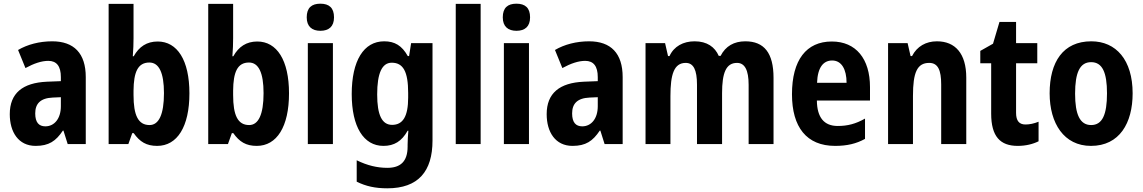

<svg xmlns="http://www.w3.org/2000/svg" viewBox="-20 -781 6199 1041"><path d="M263 -557C194 -557 129 -540 78 -510L118 -412C164 -437 205 -451 242 -451C287 -451 310 -422 310 -363V-341L234 -338C103 -332 33 -276 33 -162C33 -65 80 10 173 10C245 10 283 -16 321 -73H324L347 0H445V-363C445 -492 381 -557 263 -557ZM266 -252 310 -254V-205C310 -137 274 -96 226 -96C191 -96 171 -117 171 -166C171 -219 199 -249 266 -252Z M704 -574V-760H569V0H676L697 -59H705C738 -12 774 10 832 10C941 10 1007 -94 1007 -275C1007 -455 941 -556 835 -556C776 -556 734 -528 705 -476H700C703 -512 704 -547 704 -574ZM790 -442C842 -442 869 -387 869 -276C869 -160 841 -103 791 -103C729 -103 704 -156 704 -266V-290C705 -388 726 -442 790 -442Z M1244 -574V-760H1109V0H1216L1237 -59H1245C1278 -12 1314 10 1372 10C1481 10 1547 -94 1547 -275C1547 -455 1481 -556 1375 -556C1316 -556 1274 -528 1245 -476H1240C1243 -512 1244 -547 1244 -574ZM1330 -442C1382 -442 1409 -387 1409 -276C1409 -160 1381 -103 1331 -103C1269 -103 1244 -156 1244 -266V-290C1245 -388 1266 -442 1330 -442Z M1717 -761C1670 -761 1643 -739 1643 -687C1643 -637 1672 -614 1717 -614C1763 -614 1791 -637 1791 -687C1791 -738 1765 -761 1717 -761ZM1785 -547H1649V0H1785Z M2063 -557C1952 -557 1887 -452 1887 -271C1887 -94 1951 10 2059 10C2117 10 2158 -15 2190 -72H2194C2192 -49 2190 -18 2190 4V14C2190 96 2150 129 2080 129C2025 129 1971 116 1914 88V204C1964 229 2015 240 2080 240C2248 240 2325 148 2325 -19V-547H2209L2198 -477H2191C2159 -534 2120 -557 2063 -557ZM2104 -441C2166 -441 2193 -393 2193 -277V-252C2193 -149 2164 -104 2106 -104C2051 -104 2025 -157 2025 -269C2025 -384 2051 -441 2104 -441Z M2586 0V-760H2451V0Z M2780 -761C2733 -761 2706 -739 2706 -687C2706 -637 2735 -614 2780 -614C2826 -614 2854 -637 2854 -687C2854 -738 2828 -761 2780 -761ZM2848 -547H2712V0H2848Z M3174 -557C3105 -557 3040 -540 2989 -510L3029 -412C3075 -437 3116 -451 3153 -451C3198 -451 3221 -422 3221 -363V-341L3145 -338C3014 -332 2944 -276 2944 -162C2944 -65 2991 10 3084 10C3156 10 3194 -16 3232 -73H3235L3258 0H3356V-363C3356 -492 3292 -557 3174 -557ZM3177 -252 3221 -254V-205C3221 -137 3185 -96 3137 -96C3102 -96 3082 -117 3082 -166C3082 -219 3110 -249 3177 -252Z M4021 -557C3960 -557 3914 -531 3887 -478H3877C3856 -526 3814 -557 3746 -557C3685 -557 3634 -530 3610 -477H3602L3586 -547H3480V0H3615V-260C3615 -377 3634 -440 3698 -440C3740 -440 3759 -402 3759 -322V0H3895V-276C3895 -385 3916 -440 3976 -440C4018 -440 4039 -401 4039 -321V0H4174V-359C4174 -494 4123 -557 4021 -557Z M4490 -556C4352 -556 4274 -456 4274 -270C4274 -92 4353 10 4508 10C4573 10 4623 -2 4670 -28V-138C4619 -109 4575 -98 4522 -98C4448 -98 4410 -144 4409 -236H4697V-309C4697 -462 4621 -556 4490 -556ZM4492 -453C4543 -453 4570 -405 4570 -332H4410C4413 -417 4445 -453 4492 -453Z M5060 -557C5001 -557 4952 -530 4925 -477H4917L4901 -547H4795V0H4930V-261C4930 -387 4952 -440 5018 -440C5066 -440 5083 -400 5083 -323V0H5219V-360C5219 -491 5159 -557 5060 -557Z M5540 -106C5506 -106 5489 -126 5489 -169V-438H5604V-547H5489V-662H5399L5364 -544L5295 -505V-438H5354V-165C5354 -41 5403 10 5498 10C5542 10 5581 0 5611 -15V-121C5586 -111 5562 -106 5540 -106Z M6121 -275C6121 -456 6031 -557 5897 -557C5744 -557 5671 -445 5671 -275C5671 -112 5749 10 5895 10C6050 10 6121 -114 6121 -275ZM5809 -273C5809 -388 5835 -444 5896 -444C5957 -444 5982 -388 5982 -275C5982 -160 5957 -103 5896 -103C5835 -103 5809 -161 5809 -273Z"/></svg>

Font: Noto Sans Armenian Condensed
Style: Regular
Weight: 400
Width: 3
Designer: Monotype Design Team
Foundry: Monotype Imaging Inc.
Version: Version 2.008